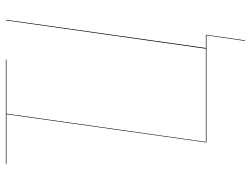

<svg xmlns="http://www.w3.org/2000/svg" viewBox="-120 -600 851 651"><g transform="rotate(-90 305.5 -274.5)"><path d="M564 -680.2 468.3 -2H513.2L494.1 130.9H492.2L511.2 0H147.9L243.7 -678.2H74.2V-680.2H429.2L428.2 -678.2H245.6L149.9 -2H465.8L562 -680.2Z"/></g></svg>

Font: Fira Sans Compressed Two
Style: Italic
Weight: 100
Width: 3
Italic angle: -8°
Designer: Carrois Corporate & Edenspiekermann AG
Foundry: Carrois Corporate GbR & Edenspiekermann AG
Version: Version 4.203;PS 004.203;hotconv 1.0.88;makeotf.lib2.5.64775